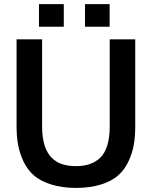

<svg xmlns="http://www.w3.org/2000/svg" viewBox="-20 -902 777 933"><path d="M512.7 -772V-881.8H393.1V-772ZM290 -772V-881.8H169.4V-772ZM349.1 11.2C441.4 11.2 512.2 -12.7 553.7 -49.3C574.7 -67.4 591.3 -90.3 604 -117.2C629.9 -171.4 637.2 -223.6 637.2 -292V-710.9H513.2V-287.6C513.2 -214.8 496.6 -163.1 465.8 -134.3C435.1 -106.4 397.9 -94.7 348.6 -94.7C256.3 -94.7 184.6 -136.7 184.6 -287.1V-710.9H60.5V-292.5C60.5 -223.6 68.8 -170.4 94.7 -116.2C107.9 -89.4 124.5 -66.9 145.5 -48.8C188 -13.2 257.8 11.2 349.1 11.2Z"/></svg>

Font: Ride
Style: Bold
Weight: 700
Version: Version 3.000